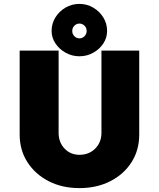

<svg xmlns="http://www.w3.org/2000/svg" viewBox="-20 -960 817 986"><path d="M388 6Q299 6 230 -29.5Q161 -65 121 -127Q81 -189 81 -269V-700H281V-278Q281 -229 311.5 -197Q342 -165 388 -165Q437 -165 469 -197Q501 -229 501 -278V-700H695V-269Q695 -189 655.5 -127Q616 -65 546.5 -29.5Q477 6 388 6ZM388 -671Q350 -671 317.5 -689Q285 -707 265 -736.5Q245 -766 245 -801Q245 -839 264.5 -870.5Q284 -902 316.5 -921Q349 -940 388 -940Q426 -940 458.5 -921Q491 -902 510.5 -870.5Q530 -839 530 -801Q530 -766 510.5 -736.5Q491 -707 458.5 -689Q426 -671 388 -671ZM388 -763Q403 -763 414 -774Q425 -785 425 -801Q425 -818 413.5 -828.5Q402 -839 388 -839Q373 -839 362 -828Q351 -817 351 -801Q351 -785 362 -774Q373 -763 388 -763Z"/></svg>

Font: Lexend Deca ExtraBold
Style: Regular
Weight: 800
Designer: Bonnie Shaver-Troup, Thomas Jockin
Foundry: Lexend
Version: Version 1.008; ttfautohint (v1.8.4.7-5d5b)